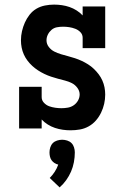

<svg xmlns="http://www.w3.org/2000/svg" viewBox="-20 -558 540 834"><path d="M286 8Q269 8 252 5.5Q235 3 218.5 -2.5Q202 -8 187 -17.5Q172 -27 161 -39V0H63V-181H161V-136Q161 -122 171 -111.5Q181 -101 193.5 -96.5Q206 -92 220 -90Q234 -88 247 -88Q261 -88 275 -90.5Q289 -93 300.5 -101Q312 -109 319 -121.5Q326 -134 326 -148Q326 -163 316 -176.5Q306 -190 292 -197Q278 -204 262.5 -208Q247 -212 232 -216Q217 -220 202 -225Q187 -230 172.5 -237Q158 -244 145 -252.5Q132 -261 120.5 -271.5Q109 -282 99.5 -294.5Q90 -307 83.5 -321.5Q77 -336 74 -351.5Q71 -367 71 -383Q71 -403 75.5 -422.5Q80 -442 88 -460Q96 -478 108.5 -494Q121 -510 138 -520Q155 -530 175 -534Q195 -538 215 -538Q232 -538 249 -535.5Q266 -533 282 -527.5Q298 -522 313 -512.5Q328 -503 339 -491V-530H437V-349H339V-394Q339 -408 329.5 -418Q320 -428 307 -433Q294 -438 280.5 -440Q267 -442 254 -442Q240 -442 227 -439.5Q214 -437 204 -428.5Q194 -420 188 -408Q182 -396 182 -383Q182 -367 192 -354Q202 -341 216 -334Q230 -327 245 -322.5Q260 -318 275.5 -314Q291 -310 306 -305Q321 -300 335 -293.5Q349 -287 362.5 -278.5Q376 -270 387.5 -259Q399 -248 408.5 -235.5Q418 -223 424.5 -208.5Q431 -194 434 -178.5Q437 -163 437 -147Q437 -127 432.5 -107Q428 -87 419 -68.5Q410 -50 396.5 -34.5Q383 -19 365 -9Q347 1 327 4.5Q307 8 286 8ZM239 256 196 215Q208 203 217.5 188.5Q227 174 233 157Q224 155 216.5 150Q209 145 204 138Q199 131 197 122Q195 113 195 104Q195 93 198.5 82Q202 71 209.5 63.5Q217 56 228 52.5Q239 49 250 49Q261 49 272 52.5Q283 56 290.5 63.5Q298 71 301.5 82Q305 93 305 104Q305 125 301 146.5Q297 168 288.5 187.5Q280 207 267.5 224.5Q255 242 239 256Z"/></svg>

Font: Iosevka Slab
Style: Bold
Weight: 700
Monospace: yes
Designer: Belleve Invis
Foundry: Belleve Invis
Version: Version 11.1.1; ttfautohint (v1.8.3)